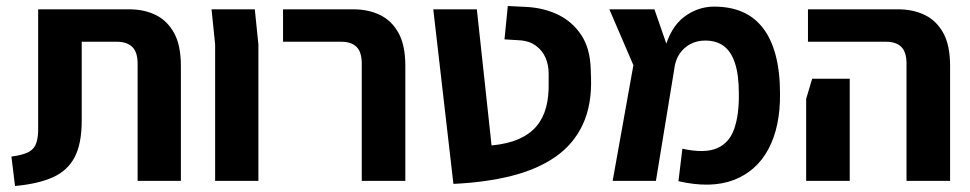

<svg xmlns="http://www.w3.org/2000/svg" viewBox="-20 -602 3228 639"><path d="M30 17 18 -81Q57 -86 76 -96.5Q95 -107 101.5 -128Q108 -149 107 -182V-571H410Q460 -571 498.5 -552Q537 -533 559.5 -492Q582 -451 582 -383V0H438V-390Q438 -429 420 -446Q402 -463 370 -463H252V-201Q252 -124 228.5 -79Q205 -34 156 -12Q107 10 30 17Z M696 0V-454L684 -571H828L840 -454V0Z M1184 0V-390Q1184 -429 1166.5 -446Q1149 -463 1117 -463H922V-571H1156Q1206 -571 1245 -552Q1284 -533 1306.5 -492Q1329 -451 1329 -383V0Z M1489 10 1422 -571H1567L1616 -118Q1670 -123 1707 -139.5Q1744 -156 1766 -182.5Q1788 -209 1797.5 -245Q1807 -281 1806 -326V-357Q1806 -385 1796 -409Q1786 -433 1764 -449.5Q1742 -466 1708 -468L1659 -471L1670 -582L1731 -579Q1790 -576 1837.5 -553Q1885 -530 1914.5 -485.5Q1944 -441 1946 -372L1947 -344Q1950 -253 1919.5 -187.5Q1889 -122 1828.5 -80Q1768 -38 1682 -16.5Q1596 5 1489 10Z M2238 1 2251 -107Q2325 -91 2366 -108.5Q2407 -126 2423.5 -173Q2440 -220 2439 -290Q2439 -353 2426 -392Q2413 -431 2388.5 -449Q2364 -467 2327 -467Q2300 -467 2278 -455.5Q2256 -444 2242 -423.5Q2228 -403 2224 -373L2191 -435Q2211 -511 2256.5 -545.5Q2302 -580 2357 -580Q2410 -580 2450.5 -562.5Q2491 -545 2519 -509Q2547 -473 2561.5 -418Q2576 -363 2576 -290Q2577 -180 2537.5 -106Q2498 -32 2422 -3Q2346 26 2238 1ZM2019 0 2088 -385 2008 -571H2158L2225 -378L2163 0Z M2997 0V-390Q2997 -429 2979.5 -446Q2962 -463 2930 -463H2669V-571H2969Q3019 -571 3058 -552Q3097 -533 3119.5 -492Q3142 -451 3142 -383V0ZM2663 0V-273L2683 -340H2808V-273V0Z"/></svg>

Font: Assistant ExtraLight
Style: Bold
Weight: 700
Version: Version 3.000